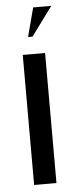

<svg xmlns="http://www.w3.org/2000/svg" viewBox="-51 -699 284 728"><g transform="rotate(-5 91.5 -335.5)"><path d="M134 -495V0H49V-495ZM75 -561 104 -671H173L92 -561Z"/></g></svg>

Font: Moniqa SemBd Heading
Style: Regular
Weight: 600
Designer: Rajesh Rajput
Foundry: Rajesh Rajput
Version: Version 1.000